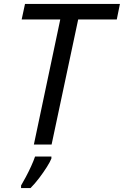

<svg xmlns="http://www.w3.org/2000/svg" viewBox="-20 -734 629 975"><path d="M152 0 286 -635H90L107 -714H589L573 -635H377L242 0ZM87 221V208Q97 191 111 165Q125 139 138 110.5Q151 82 158 61H241V71Q235 87 218 114Q201 141 179 170Q157 199 135 221Z"/></svg>

Font: Noto Sans IKEA
Style: Italic
Weight: 400
Italic angle: -12°
Designer: Monotype Design Team
Foundry: Monotype Imaging Inc.
Version: Version 2.001